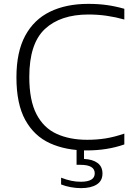

<svg xmlns="http://www.w3.org/2000/svg" viewBox="-20 -769 692 993"><path d="M428 9Q320.5 9 238.8 -28Q157 -65 111 -148Q65 -231 65 -369Q65 -500 110.2 -584Q155.5 -668 238.8 -708.5Q322 -749 436.5 -749Q488.5 -749 533 -742.8Q577.5 -736.5 623 -723.5V-668Q579 -680.5 532.8 -687.2Q486.5 -694 438 -694Q292.5 -694 212 -618.8Q131.5 -543.5 131.5 -371Q131.5 -250 168.5 -178.8Q205.5 -107.5 272.8 -76.8Q340 -46 431 -46Q480 -46 525 -53Q570 -60 623 -78V-22Q534.5 9 428 9ZM399 204Q373 204 345.8 199Q318.5 194 296 185V150Q324.5 161 349 166Q373.5 171 397.5 171Q470 171 470 127.5Q470 83.5 396.5 83.5H376V-10H414.5V53Q459 55 484.5 73.8Q510 92.5 510 128.5Q510 166.5 480.2 185.2Q450.5 204 399 204Z"/></svg>

Font: Encode Sans Exp Lt
Style: Regular
Weight: 300
Width: 7
Designer: Multiple Designers
Foundry: Impallari Type
Version: Version 3.002; ttfautohint (v1.8.3) -l 8 -r 50 -G 200 -x 14 